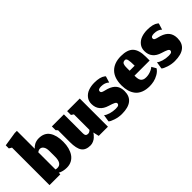

<svg xmlns="http://www.w3.org/2000/svg" viewBox="21 -897 1365 1365"><g transform="rotate(-45 703.0 -215.0)"><path d="M196.7 0Q224.3 0 245.8 -11.5Q267.3 -23 281 -43.3Q294.7 -63.7 301.7 -90.2Q308.7 -116.7 308.7 -148Q308.7 -214.7 282.8 -252.3Q257 -290 202 -290Q189 -290 177.5 -287Q166 -284 157 -279Q148 -274 141.7 -268.7Q135.3 -263.3 130 -257.3V-436.7H108.3L1.3 -420V-389L21.3 -377V0H130V-15.7Q159.3 0 196.7 0ZM147.7 -46.3Q143.7 -46.3 139.3 -46.8Q135 -47.3 130 -48.7V-222Q142.7 -231 155 -231Q171.3 -231 181.8 -215.5Q192.3 -200 192.3 -171.3V-114.7Q192.3 -46.3 147.7 -46.3Z M506 -44.3 516.3 0H608.7V-283.3H481.7V-245L499.7 -233V-76.3Q498.7 -75.7 496.8 -74.2Q495 -72.7 494.2 -72Q493.3 -71.3 491.7 -70.2Q490 -69 489 -68.3Q488 -67.7 486.3 -66.8Q484.7 -66 483.5 -65.7Q482.3 -65.3 480.7 -64.8Q479 -64.3 477.3 -64.2Q475.7 -64 473.7 -64Q459.7 -64 454.3 -71.2Q449 -78.3 449.3 -93.3V-283.3H328.3V-245L340 -233V-114.3Q340 -49 360.2 -21Q380.3 7 427.3 7Q442.3 7 457 0.5Q471.7 -6 481.7 -15.2Q491.7 -24.3 497.8 -32Q504 -39.7 506 -44.3Z M742.7 7Q871.7 7 871.7 -95.7Q871.7 -131 854 -154.7Q836.3 -178.3 797.3 -191.3Q790.3 -193.3 780.7 -195.8Q771 -198.3 765.7 -199.8Q760.3 -201.3 754.8 -203.8Q749.3 -206.3 747 -209.8Q744.7 -213.3 744.7 -218.7Q744.7 -237.3 776.3 -237.3Q815 -237.3 837 -215.7L851.7 -263.3Q851.7 -263.3 845.7 -269Q818.7 -290 761.7 -290Q728.3 -290 701.3 -280.3Q674.3 -270.7 657 -249.2Q639.7 -227.7 639.7 -197.7Q639.7 -124.3 717.3 -101Q747.3 -92 760.7 -85.2Q774 -78.3 774 -69.7Q774 -60.7 766.5 -55.7Q759 -50.7 739 -50.7Q711.3 -50.7 684.8 -58.7Q658.3 -66.7 647 -77.7L638.3 -24Q647.3 -14 679.3 -3.5Q711.3 7 742.7 7Z M1049.7 -172.3H999V-200.3Q999 -212.3 999.8 -220.2Q1000.7 -228 1003.7 -235.5Q1006.7 -243 1013 -246.5Q1019.3 -250 1029.3 -250Q1041 -250 1045.3 -232.3Q1049.7 -214.7 1049.7 -172.3ZM1023 7Q1043 7 1065 2.3Q1087 -2.3 1110.8 -15.8Q1134.7 -29.3 1147 -49.3L1127.3 -83Q1118 -74.3 1104.2 -68Q1090.3 -61.7 1076.8 -58.7Q1063.3 -55.7 1051.7 -55.7Q1039.7 -55.7 1031.3 -57.7Q1023 -59.7 1015 -65.7Q1007 -71.7 1002.8 -84.3Q998.7 -97 998.7 -116.7V-123H1151V-160Q1151 -228.3 1122.7 -259.2Q1094.3 -290 1028.7 -290Q960.3 -290 922.3 -251.7Q884.3 -213.3 884.3 -138.7Q884.3 -107.3 891.7 -81.8Q899 -56.3 914.8 -36Q930.7 -15.7 958.2 -4.3Q985.7 7 1023 7Z M1274.7 7Q1403.7 7 1403.7 -95.7Q1403.7 -131 1386 -154.7Q1368.3 -178.3 1329.3 -191.3Q1322.3 -193.3 1312.7 -195.8Q1303 -198.3 1297.7 -199.8Q1292.3 -201.3 1286.8 -203.8Q1281.3 -206.3 1279 -209.8Q1276.7 -213.3 1276.7 -218.7Q1276.7 -237.3 1308.3 -237.3Q1347 -237.3 1369 -215.7L1383.7 -263.3Q1383.7 -263.3 1377.7 -269Q1350.7 -290 1293.7 -290Q1260.3 -290 1233.3 -280.3Q1206.3 -270.7 1189 -249.2Q1171.7 -227.7 1171.7 -197.7Q1171.7 -124.3 1249.3 -101Q1279.3 -92 1292.7 -85.2Q1306 -78.3 1306 -69.7Q1306 -60.7 1298.5 -55.7Q1291 -50.7 1271 -50.7Q1243.3 -50.7 1216.8 -58.7Q1190.3 -66.7 1179 -77.7L1170.3 -24Q1179.3 -14 1211.3 -3.5Q1243.3 7 1274.7 7Z"/></g></svg>

Font: Jomhuria
Style: Regular
Weight: 400
Designer: Arabic design by Kourosh Beigpour, Latin design by Eben Sorkin, engineering by Lasse Fister and Khaled Hosney
Version: Version 1.0000